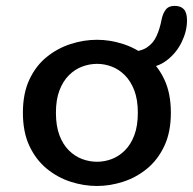

<svg xmlns="http://www.w3.org/2000/svg" viewBox="-20 -623 659 654"><path d="M310.5 10.5Q265.5 10.5 221 -3.8Q176.5 -18 139.5 -48.2Q102.5 -78.5 80.2 -125.8Q58 -173 58 -239Q58 -305 80.2 -352.2Q102.5 -399.5 139.5 -429.2Q176.5 -459 221 -473.2Q265.5 -487.5 310.5 -487.5Q354.5 -487.5 399 -473.2Q443.5 -459 480.5 -429.2Q517.5 -399.5 539.8 -352.2Q562 -305 562 -239Q562 -173 539.8 -125.8Q517.5 -78.5 480.5 -48.2Q443.5 -18 399 -3.8Q354.5 10.5 310.5 10.5ZM310.5 -72Q336 -72 360.5 -81.2Q385 -90.5 405.2 -110.5Q425.5 -130.5 437.5 -162.2Q449.5 -194 449.5 -239Q449.5 -283.5 437.5 -315Q425.5 -346.5 405.2 -366.8Q385 -387 360.5 -396.2Q336 -405.5 310.5 -405.5Q285 -405.5 260 -396.2Q235 -387 214.8 -366.8Q194.5 -346.5 182.5 -315Q170.5 -283.5 170.5 -239Q170.5 -194 182.5 -162.2Q194.5 -130.5 214.8 -110.5Q235 -90.5 260 -81.2Q285 -72 310.5 -72ZM470.5 -392Q449.5 -392 437.2 -396Q425 -400 421 -402.5Q413 -407 408.5 -413.8Q404 -420.5 404 -431Q404 -439 408.8 -443Q413.5 -447 421 -447Q458.5 -447 480.2 -461.2Q502 -475.5 513.2 -500.2Q524.5 -525 530.5 -556.5Q534.5 -577 544.5 -590Q554.5 -603 574.5 -603Q596 -603 606.5 -591.2Q617 -579.5 617 -553.5Q617 -517 598.8 -479.5Q580.5 -442 547.5 -417Q514.5 -392 470.5 -392Z"/></svg>

Font: Sono ExtraLight Monospace Medium
Style: Regular
Weight: 500
Version: Version 2.112